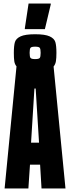

<svg xmlns="http://www.w3.org/2000/svg" viewBox="-20 -1062 395 1082"><path d="M349 0H214L206 -134H149L140 0H6L73 -688Q63 -700 60.5 -717Q58 -734 58 -764Q58 -804 64 -824.5Q70 -845 96 -857Q122 -869 178 -869Q234 -869 260 -857Q286 -845 292 -824.5Q298 -804 298 -764Q298 -734 295 -716.5Q292 -699 282 -687ZM147 -764Q147 -742 152 -735.5Q157 -729 178 -729Q199 -729 204 -735.5Q209 -742 209 -764Q209 -786 204 -792.5Q199 -799 178 -799Q157 -799 152 -792.5Q147 -786 147 -764ZM155 -258H200L181 -563H174ZM120 -898V-903L141 -1042H266V-1037L233 -898Z"/></svg>

Font: Saira Ultra Condensed Black
Style: Regular
Weight: 900
Width: 1
Designer: Hector Gatti with collaboration of the Omnibus-Type team
Foundry: Omnibus-Type
Version: Version 1.001; ttfautohint (v1.8)